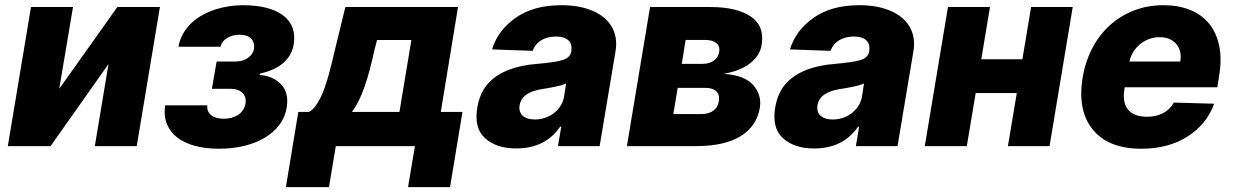

<svg xmlns="http://www.w3.org/2000/svg" viewBox="-20 -573 4835 753"><path d="M101.6 -545.5H266.3L212.4 -224.8L440.3 -545.5H607.2L516.3 0H351.9L405.5 -321.7L178.3 0H10.7Z M627.5 -159.8H793.3Q791.5 -148.1 795.5 -138.3Q799.4 -128.6 807.9 -121.6Q816.4 -114.7 829 -111Q841.6 -107.2 857.6 -107.2Q873.9 -107.2 888.5 -111.3Q903.1 -115.4 914.4 -123Q925.8 -130.7 933.2 -141.9Q940.7 -153.1 942.8 -166.9Q945 -179.7 941.8 -190.3Q938.6 -201 930.9 -208.6Q923.3 -216.3 911.4 -220.5Q899.5 -224.8 884.2 -224.8H811.1L829.5 -331.7H902.7Q917.6 -331.7 930.2 -335.4Q942.8 -339.1 952.4 -345.9Q962 -352.6 968.2 -361.9Q974.4 -371.1 976.2 -381.7Q979.8 -406.2 964.7 -421.5Q949.6 -436.8 920.1 -436.8Q905.9 -436.8 893.1 -433.4Q880.3 -430 870.2 -423.8Q860.1 -417.6 853.5 -408.9Q846.9 -400.2 844.8 -389.6H679.7Q685 -418.3 698.5 -441.6Q712 -464.8 731.2 -483Q750.4 -501.1 774.3 -514.2Q798.3 -527.3 824.6 -535.9Q850.9 -544.4 878.4 -548.5Q905.9 -552.6 932.2 -552.6Q1037.3 -552.6 1090.9 -512.1Q1143.8 -471.9 1131.7 -398.4Q1124.6 -355.5 1091.1 -326.2Q1057.5 -296.9 999.6 -284.4L998.2 -278.8Q1049 -275.9 1081.7 -242.9Q1114 -209.9 1104.4 -150.9Q1098 -112.6 1075.3 -82.7Q1052.6 -52.9 1017.2 -32.1Q981.9 -11.4 936.3 -0.5Q890.6 10.3 838.4 10.3Q787.6 10.3 746.3 -0.5Q704.9 -11.4 676.5 -32.7Q648.1 -54 634.9 -85.9Q621.8 -117.9 627.5 -159.8Z M1101.2 160.9 1149.9 -133.9H1191.1Q1204.2 -140.3 1215.4 -154.7Q1226.6 -169 1236.3 -188.6Q1246.1 -208.1 1254.3 -231.9Q1262.4 -255.7 1269.5 -280.9Q1276.6 -306.1 1282.7 -331.5Q1288.7 -356.9 1294 -379.6L1334.5 -545.5H1776.3L1708.8 -133.9H1793.7L1745 160.9H1580.3L1607.2 0H1296.9L1270.2 160.9ZM1546.5 -133.9 1593.4 -416.2H1458.8L1449.2 -379.6Q1439.6 -335.9 1429.9 -299.2Q1420.1 -262.4 1409.4 -232.1Q1398.8 -201.7 1386.7 -177.4Q1374.6 -153.1 1360.1 -133.9Z M1851.9 -151.3Q1862.2 -211.6 1896 -247.5Q1912.6 -265.3 1933.6 -278.4Q1954.5 -291.5 1978.5 -300.4Q2002.5 -309.3 2028.8 -314.6Q2055 -320 2082.7 -322.1Q2153.4 -328.1 2184.7 -337Q2215.9 -345.9 2220.5 -370.7V-372.5Q2224.8 -400.2 2209 -415Q2193.2 -429.7 2160.9 -429.7Q2126.4 -429.7 2102.5 -415Q2078.5 -400.2 2068.9 -373.6L1909.8 -379.3Q1932.2 -453.8 2002.5 -503.2Q2072.1 -552.6 2182.5 -552.6Q2251.4 -552.6 2302.6 -531.2Q2328.1 -520.6 2347.3 -505Q2366.5 -489.3 2378.6 -469.1Q2390.6 -448.9 2394.7 -424.2Q2398.8 -399.5 2393.8 -370.7L2331.7 0H2168.3L2181.1 -76H2176.8Q2118.3 9.2 2004.3 9.2Q1926.8 9.2 1882.5 -30.9Q1838.4 -70.7 1851.9 -151.3ZM2077.4 -104.4Q2097.7 -104.4 2116.7 -110.6Q2135.7 -116.8 2151.3 -128.6Q2166.9 -140.3 2177.7 -156.8Q2188.6 -173.3 2192.1 -193.9L2200.3 -245.7Q2192.5 -241.8 2181.8 -238.8Q2171.2 -235.8 2157.7 -233Q2143.8 -230.1 2130.9 -227.8Q2117.9 -225.5 2105.8 -223.7Q2067.1 -217.7 2044.6 -202.1Q2022 -186.4 2017.8 -159.8Q2015.6 -146.7 2019 -136.2Q2022.4 -125.7 2030.2 -118.8Q2038 -111.9 2050.1 -108.1Q2062.1 -104.4 2077.4 -104.4Z M2438.6 0 2529.5 -545.5H2765.3Q2870.4 -545.5 2925.1 -507.8Q2979.4 -470.2 2967 -397Q2963.8 -375.7 2952.1 -357.4Q2940.3 -339.1 2921.2 -324.4Q2902 -309.7 2875.7 -299.2Q2849.4 -288.7 2817.1 -283.4Q2899.5 -278.8 2933.9 -239.3Q2968.4 -199.6 2959.9 -149.9Q2947.4 -77.1 2883.9 -38.5Q2820.3 0 2710.6 0ZM2620.7 -125.7H2731.2Q2759.2 -125.7 2777.3 -138.7Q2795.5 -151.6 2799 -175.1Q2803.6 -199.9 2789.8 -214.1Q2775.9 -228.3 2748.2 -228.3H2637.8ZM2653.8 -322.4H2732.6Q2760.7 -322.4 2778.9 -335Q2797.2 -347.7 2800.8 -370Q2804.3 -391.7 2789.4 -404.1Q2774.5 -416.5 2743.3 -416.5H2669Z M3020.2 -151.3Q3030.5 -211.6 3064.3 -247.5Q3081 -265.3 3101.9 -278.4Q3122.9 -291.5 3146.8 -300.4Q3170.8 -309.3 3197.1 -314.6Q3223.4 -320 3251.1 -322.1Q3321.7 -328.1 3353 -337Q3384.2 -345.9 3388.8 -370.7V-372.5Q3393.1 -400.2 3377.3 -415Q3361.5 -429.7 3329.2 -429.7Q3294.7 -429.7 3270.8 -415Q3246.8 -400.2 3237.2 -373.6L3078.1 -379.3Q3100.5 -453.8 3170.8 -503.2Q3240.4 -552.6 3350.9 -552.6Q3419.7 -552.6 3470.9 -531.2Q3496.4 -520.6 3515.6 -505Q3534.8 -489.3 3546.9 -469.1Q3558.9 -448.9 3563 -424.2Q3567.1 -399.5 3562.1 -370.7L3500 0H3336.6L3349.4 -76H3345.2Q3286.6 9.2 3172.6 9.2Q3095.2 9.2 3050.8 -30.9Q3006.7 -70.7 3020.2 -151.3ZM3245.7 -104.4Q3266 -104.4 3285 -110.6Q3304 -116.8 3319.6 -128.6Q3335.2 -140.3 3346.1 -156.8Q3356.9 -173.3 3360.4 -193.9L3368.6 -245.7Q3360.8 -241.8 3350.1 -238.8Q3339.5 -235.8 3326 -233Q3312.1 -230.1 3299.2 -227.8Q3286.2 -225.5 3274.1 -223.7Q3235.4 -217.7 3212.9 -202.1Q3190.3 -186.4 3186.1 -159.8Q3183.9 -146.7 3187.3 -136.2Q3190.7 -125.7 3198.5 -118.8Q3206.3 -111.9 3218.4 -108.1Q3230.5 -104.4 3245.7 -104.4Z M3697.8 -545.5H3862.6L3828.5 -340.6H3989.7L4023.8 -545.5H4187.1L4096.2 0H3932.9L3967.7 -208.1H3806.5L3771.7 0H3606.9Z M4226.2 -270.6Q4236.5 -331.3 4263.3 -383Q4290.1 -434.7 4331 -472.3Q4371.8 -509.9 4425.6 -531.2Q4479.4 -552.6 4543.7 -552.6Q4601.6 -552.6 4647 -534.3Q4692.5 -516 4721.6 -480.6Q4750.7 -445.3 4761.5 -393.3Q4772.4 -341.3 4761 -274.1L4754.3 -230.8H4391L4389.9 -224.4Q4381 -171.2 4404.1 -143.1Q4427.2 -115.1 4479.4 -115.1Q4513.8 -115.1 4541.2 -129.1Q4568.5 -143.1 4583.5 -170.8L4741.8 -166.2Q4712.7 -85.9 4638.1 -38Q4563.2 10.3 4455.3 10.3Q4327.1 10.3 4265.6 -65Q4204.5 -140.3 4226.2 -270.6ZM4409.4 -331.7H4609Q4615.8 -373.6 4593 -400.6Q4570.3 -427.2 4527.7 -427.2Q4506.4 -427.2 4487 -420.1Q4467.7 -413 4451.9 -400.2Q4436.1 -387.4 4425.1 -370Q4414.1 -352.6 4409.4 -331.7Z"/></svg>

Font: Inter P Extra Bold
Style: Italic
Weight: 800
Italic angle: 9.39999°
Designer: Rasmus Andersson
Foundry: rsms
Version: Version 3.018;git-588b23468